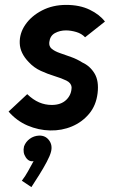

<svg xmlns="http://www.w3.org/2000/svg" viewBox="-20 -525 473 783"><path d="M15 -70 91 -141Q115 -118 139.5 -107.5Q164 -97 191 -97Q229 -97 250.5 -118Q272 -139 272 -170Q270 -187 250.5 -196.5Q231 -206 203 -214.5Q175 -223 146.5 -236Q118 -249 97 -272Q62 -308 60.5 -348.5Q59 -389 83.5 -424.5Q108 -460 151.5 -482.5Q195 -505 250 -505Q305 -505 345.5 -485.5Q386 -466 408 -437L327 -373Q313 -388 291 -394.5Q269 -401 249 -401Q224 -401 204 -390Q184 -379 181 -353Q179 -336 191 -326Q203 -316 224.5 -308.5Q246 -301 270 -292.5Q294 -284 316 -270Q347 -256 365.5 -225.5Q384 -195 378 -145Q372 -95 343.5 -61Q315 -27 273.5 -9.5Q232 8 184.5 7Q137 6 92.5 -13Q48 -32 15 -70ZM78 72Q85 53 101.5 41Q118 29 139 28Q165 27 180 47Q195 67 188 94Q184 110 170.5 135.5Q157 161 140 188Q123 215 108 238L69 212Q83 194 94.5 173Q106 152 117 132Q98 136 85 116.5Q72 97 78 72Z"/></svg>

Font: Kulim Park
Style: Bold Italic
Weight: 700
Italic angle: -8°
Designer: Noponies / Dale Sattler
Foundry: Noponies
Version: Version 1.000; ttfautohint (v1.8.3)